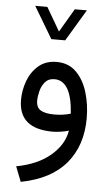

<svg xmlns="http://www.w3.org/2000/svg" viewBox="-59 -656 548 956"><g transform="rotate(5 215.0 -177.5)"><path d="M171.9 -458.5 77.6 -616.7H138.2L206.5 -499.5L275.4 -616.7H335.9L241.2 -458.5ZM298.8 -12.2Q282.2 -6.8 258.5 -3.4Q234.9 0 218.8 0Q47.9 0 47.9 -144.5Q47.9 -192.9 65.2 -239.5Q82.5 -286.1 118.4 -316.9Q154.3 -347.7 209 -347.7Q268.6 -347.7 306.9 -309.3Q345.2 -271 363.5 -210Q381.8 -148.9 381.8 -81.1Q381.8 55.2 306.9 144.5Q231.9 233.9 82 262.7L52.7 187.5Q159.2 167.5 223.1 113Q287.1 58.6 298.8 -12.2ZM300.8 -97.2Q290.5 -261.2 205.1 -261.2Q175.3 -261.2 158.4 -241.2Q141.6 -221.2 135 -194.6Q128.4 -168 128.4 -147Q128.4 -113.3 151.1 -99.6Q173.8 -85.9 221.2 -85.9Q240.2 -85.9 260.7 -88.6Q281.2 -91.3 300.8 -97.2Z"/></g></svg>

Font: Vazir FD
Style: Regular-FD
Weight: 400
Designer: Saber Rastikerdar
Foundry: Saber Rastikerdar
Version: Version 30.0.0